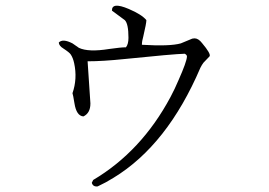

<svg xmlns="http://www.w3.org/2000/svg" viewBox="-20 -642 960 686"><path d="M329 24Q312 26 308 11L313 1Q485 -101 589 -295Q605 -325 618 -356Q647 -421 648 -440Q648 -446 640 -450Q600 -449 424 -431Q347 -423 293 -423L303 -273V-272Q303 -238 278 -226Q253 -228 246 -273Q241 -304 239 -309Q257 -361 245 -416Q241 -435 233 -447Q229 -454 206 -469Q191 -478 190 -490Q204 -505 239 -487L262 -471Q296 -455 370 -467Q412 -473 430 -473Q439 -484 439 -507Q439 -557 426 -570L380 -604Q379 -636 440 -610Q487 -590 503 -570Q503 -559 492 -512Q487 -495 487 -482Q587 -476 626 -487L667 -504Q671 -505 675 -505Q689 -505 702 -488Q734 -450 729 -441L707 -418Q701 -410 696 -400Q578 -124 386 -7Q359 10 329 24Z"/></svg>

Font: cwTeXFangSong
Style: Medium
Weight: 500
Version: Version 1.17